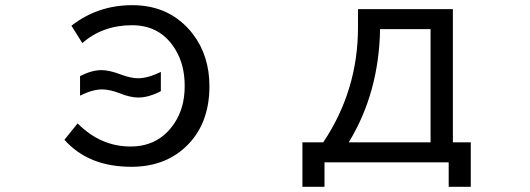

<svg xmlns="http://www.w3.org/2000/svg" viewBox="-20 -600 2040 739"><path d="M254.9 -501Q356 -580.1 489.3 -580.1Q636.2 -580.1 722.2 -469.2Q786.1 -385.7 786.1 -268.1Q786.1 -119.1 692.4 -32.7Q611.3 42 485.4 42Q320.3 42 228 -62L278.8 -125Q367.2 -36.1 482.4 -36.1Q591.8 -36.1 651.4 -126Q690.9 -185.1 690.9 -269Q690.9 -351.6 654.3 -410.6Q597.7 -502.9 488.3 -502.9Q375 -502.9 296.9 -434.1ZM288.1 -307.1Q333.5 -330.1 370.6 -330.1Q400.9 -330.1 445.8 -313Q483.4 -298.8 511.7 -298.8Q549.3 -298.8 599.1 -323.2V-249Q551.8 -224.6 512.7 -224.6Q481.9 -224.6 442.9 -240.2Q402.8 -255.9 373 -255.9Q336.4 -255.9 288.1 -231.9Z M1357.9 -564.9H1723.1V-52.2H1792V119.1H1707V24.9H1229V119.1H1144V-52.2H1224.1Q1357.9 -252 1357.9 -494.6ZM1637.2 -487.8H1442.9Q1438.5 -242.2 1322.3 -52.2H1637.2Z"/></svg>

Font: FORM UDPGothic
Style: Regular
Weight: 400
Foundry: Pronama LLC
Version: Version 1.05101